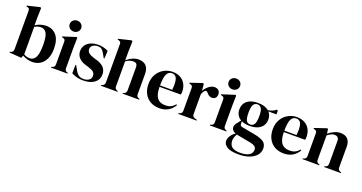

<svg xmlns="http://www.w3.org/2000/svg" viewBox="-43 -1500 4776 2530"><g transform="rotate(20 2344.5 -235.5)"><path d="M22 0V-10L32 -12Q71 -21 71 -62V-209V-597Q71 -619 64.5 -629.5Q58 -640 38 -644L24 -648V-658L202 -701L214 -692L210 -551V-450Q243 -472 282 -484Q321 -496 361 -496Q450 -496 503.5 -433Q557 -370 557 -245Q557 -161 529 -102.5Q501 -44 453.5 -14.5Q406 15 348 15Q311 15 273.5 5Q236 -5 207 -23L191 13ZM406 -241Q406 -361 379.5 -407.5Q353 -454 300 -454Q253 -454 213 -428V-44Q252 -19 298 -19Q349 -19 377.5 -69.5Q406 -120 406 -241Z M640 -624Q640 -657 663.5 -678.5Q687 -700 721 -700Q755 -700 778 -678.5Q801 -657 801 -624Q801 -591 778 -569.5Q755 -548 721 -548Q687 -548 663.5 -569.5Q640 -591 640 -624ZM603 -10 617 -14Q636 -20 644 -31.5Q652 -43 652 -64V-210V-258V-377Q652 -399 644.5 -409Q637 -419 617 -423L603 -426V-436L786 -495L796 -485L793 -343V-210V-63Q793 -42 801 -30.5Q809 -19 827 -13L837 -10V0H603Z M894 -25 895 -144H905L939 -84Q961 -43 988 -24Q1015 -5 1055 -5Q1103 -5 1132.5 -26.5Q1162 -48 1162 -84Q1162 -118 1140.5 -138.5Q1119 -159 1063 -176L1021 -189Q959 -207 924.5 -245.5Q890 -284 890 -338Q890 -383 913.5 -418.5Q937 -454 982.5 -475Q1028 -496 1091 -496Q1165 -496 1231 -462L1225 -354H1215L1180 -416Q1160 -451 1141 -463.5Q1122 -476 1087 -476Q1050 -476 1021.5 -456Q993 -436 993 -403Q993 -370 1017 -349.5Q1041 -329 1094 -312L1139 -299Q1209 -277 1241 -239Q1273 -201 1273 -146Q1273 -72 1215 -28.5Q1157 15 1054 15Q971 15 894 -25Z M1304 -10 1316 -14Q1352 -26 1352 -64V-210V-598Q1352 -619 1345 -629Q1338 -639 1318 -644L1303 -648V-658L1479 -701L1495 -692L1491 -551V-426Q1574 -496 1656 -496Q1723 -496 1760.5 -458Q1798 -420 1798 -345V-210V-63Q1798 -42 1806 -30.5Q1814 -19 1834 -13L1842 -10V0H1608V-10L1620 -13Q1639 -19 1647.5 -31.5Q1656 -44 1656 -64V-210V-378Q1656 -417 1642.5 -432.5Q1629 -448 1595 -448Q1543 -448 1494 -410V-210V-62Q1494 -42 1502.5 -30Q1511 -18 1530 -12L1538 -10V0H1304Z M2324 -111 2334 -102Q2302 -46 2250 -15.5Q2198 15 2128 15Q2056 15 2001 -15.5Q1946 -46 1915.5 -103.5Q1885 -161 1885 -239Q1885 -318 1920 -376Q1955 -434 2011.5 -465Q2068 -496 2132 -496Q2196 -496 2242.5 -470Q2289 -444 2313.5 -398Q2338 -352 2338 -294Q2338 -266 2333 -251H2035Q2036 -145 2073 -96.5Q2110 -48 2185 -48Q2233 -48 2264 -63Q2295 -78 2324 -111ZM2035 -271H2206Q2210 -323 2210 -341Q2210 -412 2190.5 -444Q2171 -476 2129 -476Q2083 -476 2059.5 -431Q2036 -386 2035 -271Z M2388 -10 2403 -14Q2422 -20 2430 -31.5Q2438 -43 2438 -63V-210V-266V-376Q2438 -398 2430 -408.5Q2422 -419 2403 -423L2388 -427V-437L2560 -495L2570 -485L2579 -399V-391Q2601 -434 2640.5 -465Q2680 -496 2720 -496Q2757 -496 2777.5 -475.5Q2798 -455 2798 -422Q2798 -389 2779 -370Q2760 -351 2732 -351Q2690 -351 2658 -393L2656 -395Q2644 -410 2631 -410Q2619 -410 2609 -398Q2594 -384 2580 -348V-210V-69Q2580 -48 2588.5 -36Q2597 -24 2615 -19L2647 -10V0H2388Z M2868 -624Q2868 -657 2891.5 -678.5Q2915 -700 2949 -700Q2983 -700 3006 -678.5Q3029 -657 3029 -624Q3029 -591 3006 -569.5Q2983 -548 2949 -548Q2915 -548 2891.5 -569.5Q2868 -591 2868 -624ZM2831 -10 2845 -14Q2864 -20 2872 -31.5Q2880 -43 2880 -64V-210V-258V-377Q2880 -399 2872.5 -409Q2865 -419 2845 -423L2831 -426V-436L3014 -495L3024 -485L3021 -343V-210V-63Q3021 -42 3029 -30.5Q3037 -19 3055 -13L3065 -10V0H2831Z M3607 -437H3494Q3530 -397 3530 -334Q3530 -261 3477 -217Q3424 -173 3327 -173Q3258 -173 3210 -196V-162Q3210 -131 3241 -125L3429 -90Q3511 -74 3554.5 -45Q3598 -16 3598 47Q3598 97 3565.5 138.5Q3533 180 3469 205Q3405 230 3316 230Q3204 230 3153.5 197.5Q3103 165 3103 116Q3103 80 3127 44Q3151 8 3188 -15Q3158 -27 3143.5 -45.5Q3129 -64 3129 -87Q3129 -105 3138 -122Q3147 -139 3165 -160L3198 -202Q3162 -223 3143.5 -256.5Q3125 -290 3125 -334Q3125 -408 3177.5 -452Q3230 -496 3328 -496Q3427 -496 3481 -450Q3551 -461 3593 -498L3607 -488ZM3403 -336Q3403 -411 3385 -443.5Q3367 -476 3328 -476Q3290 -476 3271.5 -443Q3253 -410 3253 -334Q3253 -258 3270 -225.5Q3287 -193 3326 -193Q3366 -193 3384.5 -226.5Q3403 -260 3403 -336ZM3209 -9Q3195 10 3186 36Q3177 62 3177 84Q3177 144 3213.5 173.5Q3250 203 3329 203Q3411 203 3453.5 176Q3496 149 3496 100Q3496 72 3475 55Q3454 38 3406 29L3225 -5Q3215 -7 3209 -9Z M4067 -111 4077 -102Q4045 -46 3993 -15.5Q3941 15 3871 15Q3799 15 3744 -15.5Q3689 -46 3658.5 -103.5Q3628 -161 3628 -239Q3628 -318 3663 -376Q3698 -434 3754.5 -465Q3811 -496 3875 -496Q3939 -496 3985.5 -470Q4032 -444 4056.5 -398Q4081 -352 4081 -294Q4081 -266 4076 -251H3778Q3779 -145 3816 -96.5Q3853 -48 3928 -48Q3976 -48 4007 -63Q4038 -78 4067 -111ZM3778 -271H3949Q3953 -323 3953 -341Q3953 -412 3933.5 -444Q3914 -476 3872 -476Q3826 -476 3802.5 -431Q3779 -386 3778 -271Z M4131 -10 4145 -14Q4164 -19 4172 -31Q4180 -43 4180 -63V-210V-265V-376Q4180 -398 4173 -408.5Q4166 -419 4146 -423L4131 -427V-437L4302 -495L4312 -485L4320 -425Q4357 -457 4401 -476.5Q4445 -496 4486 -496Q4553 -496 4588 -459.5Q4623 -423 4623 -350V-210V-62Q4623 -42 4632 -30Q4641 -18 4661 -13L4670 -10V0H4434V-10L4447 -14Q4466 -20 4474 -31.5Q4482 -43 4482 -63V-210V-382Q4482 -446 4418 -446Q4398 -446 4372.5 -434.5Q4347 -423 4322 -402V-210V-62Q4322 -42 4330 -30Q4338 -18 4357 -13L4366 -10V0H4131Z"/></g></svg>

Font: DeepMind Serif Display
Style: Regular
Weight: 800
Designer: Frank Grießhammer / Modifications: Colophon Foundry
Foundry: Colophon Foundry
Version: Version 5.002